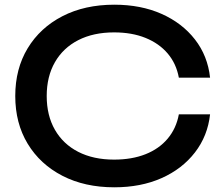

<svg xmlns="http://www.w3.org/2000/svg" viewBox="-20 -784 952 818"><path d="M875 -297Q865 -205 810.5 -134.5Q756 -64 668 -25Q580 14 467 14Q341 14 246 -35Q151 -84 98 -171.5Q45 -259 45 -375Q45 -491 98 -578.5Q151 -666 246 -715Q341 -764 467 -764Q580 -764 668 -725Q756 -686 810.5 -616Q865 -546 875 -453H742Q731 -513 694.5 -556Q658 -599 600 -622.5Q542 -646 466 -646Q378 -646 313.5 -613Q249 -580 214 -519Q179 -458 179 -375Q179 -292 214 -231Q249 -170 313.5 -137Q378 -104 466 -104Q542 -104 600 -127Q658 -150 694.5 -193.5Q731 -237 742 -297Z"/></svg>

Font: Bounded
Style: Regular
Weight: 400
Designer: Vlad Churkin
Version: Version 1.0